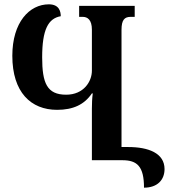

<svg xmlns="http://www.w3.org/2000/svg" viewBox="-20 -741 791 888"><path d="M646 127C708 127 741 91 741 41C741 -33 666 -61 573 -61H542V-603C542 -649 556 -663 584 -663H603V-714H346V-663H363C385 -663 405 -649 405 -604V-414C405 -364 367 -303 286 -303C197 -303 175 -357 175 -476C175 -604 203 -656 261 -666C261 -686 255 -721 206 -721C116 -721 37 -638 37 -483C37 -314 123 -233 244 -233C318 -233 370 -257 405 -309H409C406 -286 405 -262 405 -239V0H546C614 0 646 28 646 127Z"/></svg>

Font: Noto Serif Georgian ExtraCondensed Bold
Style: Regular
Weight: 700
Width: 2
Designer: Monotype Design Team, Akaki Razmadze
Foundry: Google LLC
Version: Version 2.003